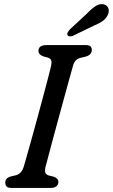

<svg xmlns="http://www.w3.org/2000/svg" viewBox="-20 -921 553 941"><path d="M202.5 -101Q198.5 -82.5 202.8 -73.5Q207 -64.5 219 -61L243.5 -55Q266 -47 266 -29Q266 -15.5 256 -7.8Q246 0 230 0H36Q18.5 0 12.2 -7Q6 -14 6 -25.5Q5.5 -48 32 -56L55.5 -61.5Q85.5 -68.5 96 -103Q101 -120 111.5 -156.8Q122 -193.5 135.5 -242.2Q149 -291 163.5 -344.2Q178 -397.5 191.5 -448Q205 -498.5 215.5 -538.5Q226 -578.5 231 -600.5Q234 -616 231 -625.2Q228 -634.5 213.5 -639L191.5 -645Q168.5 -653.5 168.5 -671.5Q168.5 -700 208 -700H400.5Q418 -700 424 -693.5Q430 -687 430 -676Q430 -653 401.5 -644L374.5 -637.5Q347 -630.5 338.5 -601Q332 -578 320.2 -535.8Q308.5 -493.5 294.2 -441Q280 -388.5 265 -334Q250 -279.5 237 -230.8Q224 -182 214.8 -147.2Q205.5 -112.5 202.5 -101ZM405.5 -854Q429.5 -879 450 -892Q470.5 -905 491 -899Q508 -893.5 512 -877.2Q516 -861 506.5 -844.5Q497 -827 481 -816.2Q465 -805.5 439.5 -795L336.5 -745Q328.5 -742 321.2 -742.8Q314 -743.5 311 -749Q308 -755 312 -762.2Q316 -769.5 322.5 -777Z"/></svg>

Font: Fraunces 72pt SuperSoft
Style: Italic
Weight: 400
Italic angle: -16°
Version: Version 1.000;[b76b70a41]